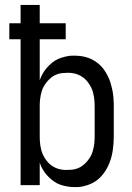

<svg xmlns="http://www.w3.org/2000/svg" viewBox="-20 -755 540 783"><path d="M284 8Q270 8 255 5.5Q240 3 226.5 -1.5Q213 -6 201 -14.5Q189 -23 178.5 -33Q168 -43 158.5 -57.5Q149 -72 146 -81L142 -92V0H64V-595H18V-660H64V-735H142V-660H248V-595H142V-428Q147 -442 154 -454.5Q161 -467 170.5 -478Q180 -489 191.5 -498.5Q203 -508 216 -514Q229 -520 246 -524Q263 -528 273 -528H284Q298 -528 312 -526Q326 -524 340 -519Q354 -514 366 -506.5Q378 -499 388 -489.5Q398 -480 406 -468Q414 -456 420.5 -443Q427 -430 431 -416.5Q435 -403 438 -389Q441 -375 442.5 -358.5Q444 -342 444 -333V-200Q444 -186 443 -171.5Q442 -157 440 -143Q438 -129 434.5 -115.5Q431 -102 425.5 -88.5Q420 -75 412.5 -62.5Q405 -50 396 -39.5Q387 -29 376 -20.5Q365 -12 352 -6Q339 0 322.5 4Q306 8 297 8ZM246 -62H254Q264 -62 273.5 -63Q283 -64 292.5 -67Q302 -70 310 -75Q318 -80 325 -86.5Q332 -93 338 -100.5Q344 -108 349 -116.5Q354 -125 357 -134.5Q360 -144 362 -153.5Q364 -163 365 -174Q366 -185 366 -192V-320Q366 -330 365.5 -339.5Q365 -349 363.5 -358.5Q362 -368 359.5 -377.5Q357 -387 353 -395.5Q349 -404 343.5 -412.5Q338 -421 331.5 -428Q325 -435 317 -440.5Q309 -446 300 -450Q291 -454 280 -456Q269 -458 263 -458H254Q244 -458 234.5 -457Q225 -456 215.5 -453Q206 -450 198 -445Q190 -440 183 -433.5Q176 -427 170 -419.5Q164 -412 159 -403.5Q154 -395 151 -385.5Q148 -376 146 -366.5Q144 -357 143 -346Q142 -335 142 -329V-200Q142 -190 142.5 -180.5Q143 -171 144.5 -161.5Q146 -152 148.5 -142.5Q151 -133 155 -124.5Q159 -116 164.5 -107.5Q170 -99 176.5 -92Q183 -85 191 -79.5Q199 -74 208 -70Q217 -66 228 -64Q239 -62 246 -62Z"/></svg>

Font: Iosevka MaddieWtf
Style: Regular
Weight: 400
Monospace: yes
Designer: Belleve Invis
Foundry: Belleve Invis
Version: Version 31.3.0; ttfautohint (v1.8.3)